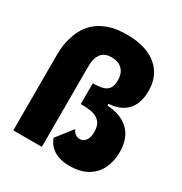

<svg xmlns="http://www.w3.org/2000/svg" viewBox="-161 -788 870 920"><g transform="rotate(30 273.5 -328.5)"><path d="M352 13Q320 13 293.5 4.5Q267 -4 248 -22Q229 -40 220 -66L289 -154Q293 -144 299.5 -137Q306 -130 314 -126.5Q322 -123 330 -123Q342 -123 350 -128Q358 -133 364 -141.5Q370 -150 372.5 -161.5Q375 -173 375 -187Q375 -216 365 -232.5Q355 -249 338 -257.5Q321 -266 299 -268.5Q277 -271 252 -271V-386Q284 -386 305.5 -391.5Q327 -397 338 -412.5Q349 -428 349 -458Q349 -487 338 -505Q327 -523 309 -531Q291 -539 270 -539Q247 -539 232.5 -532Q218 -525 210 -513Q202 -501 198 -487Q194 -473 193.5 -459Q193 -445 193 -434V0H35V-420Q35 -454 42 -489Q49 -524 64.5 -556.5Q80 -589 107.5 -614.5Q135 -640 177 -655Q219 -670 278 -670Q348 -670 398 -648.5Q448 -627 475 -586.5Q502 -546 502 -486Q502 -444 488 -412Q474 -380 444 -361Q414 -342 366 -338V-329Q422 -325 458.5 -303.5Q495 -282 512 -247Q529 -212 529 -165Q529 -113 509.5 -73Q490 -33 450.5 -10Q411 13 352 13Z"/></g></svg>

Font: Bricolage Grotesque 72pt SemiCondensed ExtraBold
Style: Regular
Weight: 800
Width: 4
Designer: Mathieu Triay
Foundry: Atelier Triay
Version: Version 1.001;gftools[0.9.33.dev8+g029e19f]